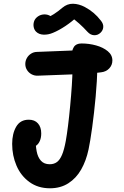

<svg xmlns="http://www.w3.org/2000/svg" viewBox="-20 -991 660 1023"><path d="M44.8 -224.1Q44.8 -279 66.4 -316.1Q88 -353.2 133.4 -353.2Q164.8 -353.2 182.2 -333.5Q199.7 -313.8 199.7 -280.2Q199.7 -257.7 192.6 -241Q185.5 -224.2 172.9 -215.2Q160.3 -206.2 144 -206.2L169.2 -263.7Q169.2 -217 175.3 -185Q181.4 -153 198.2 -134.5Q215 -115.9 244.9 -115.9Q267.7 -115.9 283.5 -127.7Q299.3 -139.4 310.6 -166.4Q321.9 -193.3 330.5 -240Q342.7 -308.2 353.9 -427.1Q365.2 -546 366.5 -622.1L400.9 -596L180.4 -587.7Q163.2 -587.2 148.1 -595.3Q133 -603.4 123.9 -617.9Q114.8 -632.3 114.8 -649.9Q114.8 -666.7 122.9 -681.2Q131 -695.8 145 -704.8Q159 -713.9 175.8 -714.4L424.3 -724.2L362 -696.7Q362 -721.6 373.5 -740.5Q385.1 -759.4 414.4 -759.4Q454.2 -759.4 491.9 -749Q529.7 -738.5 554.2 -718.2Q578.8 -697.8 578.8 -668.9Q578.8 -644.4 562.2 -626.6Q545.6 -608.8 518.9 -605.8L479.9 -601.1L498.3 -630Q497.7 -561.9 489.6 -474.9Q481.6 -387.9 471 -311Q460.3 -234 451.8 -194.8Q438.9 -134.2 412.5 -87.8Q386.1 -41.4 344.3 -14.6Q302.5 12.2 246.2 12.2Q182.8 12.2 137 -21Q91.2 -54.2 68 -108.2Q44.8 -162.2 44.8 -224.1ZM175.2 -897.9Q189.1 -910.6 207.3 -913.5Q225.5 -916.3 241.6 -909.3Q257.8 -902.3 265.6 -886.8L215.7 -888.9Q241.8 -899.7 266.8 -915.7Q291.7 -931.7 311.4 -949.1Q338.1 -971.7 369.2 -971Q400.4 -970.3 432 -953.7Q458 -939.7 478.7 -922.2Q499.4 -904.7 517.8 -880.7Q531.4 -863.8 530.2 -846.7Q529.1 -829.7 515.8 -816.8Q501 -802.5 481.4 -803.4Q461.8 -804.2 445.9 -821.7Q424.2 -845.7 402 -865.4Q379.8 -885.1 354.8 -903.4L391.8 -902.8Q364.2 -876.2 328.8 -852.5Q293.2 -828.8 261.9 -816Q237.2 -805.5 212.3 -806.3Q187.4 -807.2 172.2 -822.2Q163.1 -831.4 159.9 -845.2Q156.7 -858.9 160.4 -873.3Q164.1 -887.7 175.2 -897.9Z"/></svg>

Font: Monaspace Radon Var
Style: Regular
Weight: 400
Designer: Riley Cran and the Lettermatic Team
Version: Version 1.000 (Monaspace Radon Var)